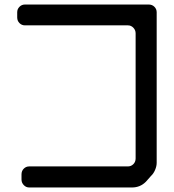

<svg xmlns="http://www.w3.org/2000/svg" viewBox="-20 -724 768 848"><path d="M647 53Q658 43 665 26.5Q672 10 672 -5V-670Q672 -684 662 -694Q652 -704 637 -704H90Q76 -704 66 -694Q56 -684 56 -670V-647Q56 -632 66 -622Q76 -612 90 -612H545Q559 -612 569 -601.5Q579 -591 579 -577V-24Q579 -9 569 1Q559 11 545 11H109Q95 11 85 21Q75 31 75 46V69Q75 83 85 93.5Q95 104 109 104H563Q599 104 624 79Z"/></svg>

Font: WDXL Lubrifont SC
Style: Regular
Weight: 400
Designer: [WDXL Lubrifont] Copyright 2020-2022 (c) NightFurySL2001, Skr-ZERO; [ZCOOL QingKe HuangYou] Copyright 2018-2022 (c) The 
Version: Version 2.001;hotconv 1.1.1;makeotfexe 2.6.0